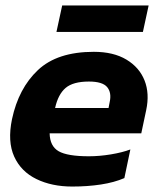

<svg xmlns="http://www.w3.org/2000/svg" viewBox="-20 -674 587 704"><path d="M187 -557 208 -654H525L504 -557ZM245 10Q170 10 113.5 -17.5Q57 -45 32 -100Q7 -155 24 -237Q48 -350 119 -417Q190 -484 324 -484Q396 -484 443.5 -455.5Q491 -427 510 -379Q529 -331 516 -270L498 -185H162Q163 -138 195 -119.5Q227 -101 306 -101Q345 -101 387 -108Q429 -115 458 -126L436 -21Q399 -5 350 2.5Q301 10 245 10ZM182 -278H378L382 -299Q390 -334 373 -354.5Q356 -375 306 -375Q248 -375 220.5 -351.5Q193 -328 182 -278Z"/></svg>

Font: Kanit SemiBold
Style: Italic
Weight: 600
Italic angle: -12°
Designer: Katatrad Team
Foundry: CadsonDemak
Version: Version 2.000; ttfautohint (v1.8.3)